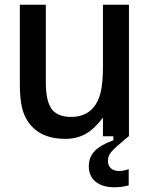

<svg xmlns="http://www.w3.org/2000/svg" viewBox="-20 -577 632 813"><path d="M416 -557H526V0H525L509 13Q466 49 451.5 66Q437 83 437 104Q437 124 449.5 135.5Q462 147 484 147Q505 147 525 139V208Q496 216 465 216Q414 216 385 192.5Q356 169 356 127Q356 89 380.5 63Q405 37 460 17V0H416V-79Q380 -31 342.5 -10Q305 11 257 11Q135 11 88 -80Q75 -106 69.5 -140Q64 -174 64 -229V-557H174V-228Q174 -143 203 -110Q229 -82 281 -82Q341 -82 374 -120Q396 -144 406 -185Q416 -226 416 -296Z"/></svg>

Font: Open Sauce One Medium
Style: Regular
Weight: 500
Designer: Alfredo Marco Pradil
Foundry: Creative Sauce Fz LLC
Version: Version 1.477